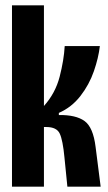

<svg xmlns="http://www.w3.org/2000/svg" viewBox="-20 -701 407 721"><path d="M25 0V-681H145V-303Q188 -351 204 -413Q220 -475 223 -528H355Q350 -484 332.5 -433.5Q315 -383 282 -340.5Q249 -298 201 -277V-269Q265 -270 297.5 -246.5Q330 -223 339 -149L358 0H233L222 -110Q216 -174 204.5 -199Q193 -224 154 -224H145V0Z"/></svg>

Font: Bricolage Grotesque 96pt Condensed SemiBold
Style: Regular
Weight: 600
Width: 3
Designer: Mathieu Triay
Foundry: Atelier Triay
Version: Version 1.001; ttfautohint (v1.8.4.7-5d5b);gftools[0.9.33.de